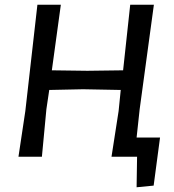

<svg xmlns="http://www.w3.org/2000/svg" viewBox="-20 -662 737 811"><path d="M451 0 481 -193 490 -282 331 -285 188 -282 176 -201 157 0H58L87 -193L138 -642H237L199 -365L349 -363L500 -365L530 -642H630L570 -201L557 -81H656L629 122L557 129L559 0Z"/></svg>

Font: Alegreya Sans Medium
Style: Italic
Weight: 500
Italic angle: -7°
Designer: Juan Pablo del Peral
Foundry: Huerta Tipografica
Version: Version 2.007